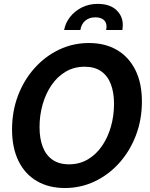

<svg xmlns="http://www.w3.org/2000/svg" viewBox="-20 -930 752 964"><path d="M306 14Q224.5 14 164.8 -21Q105 -56 72.8 -122Q40.5 -188 40.5 -279.5Q40.5 -371.5 70.5 -450.2Q100.5 -529 154 -588.5Q207.5 -648 277.2 -681Q347 -714 426.5 -714Q508 -714 567.5 -679Q627 -644 659.8 -578.2Q692.5 -512.5 692.5 -420.5Q692.5 -329 662.2 -250Q632 -171 578.8 -111.8Q525.5 -52.5 455.5 -19.2Q385.5 14 306 14ZM326.5 -105Q379.5 -105 421.2 -129.8Q463 -154.5 492.2 -197.2Q521.5 -240 537 -294.5Q552.5 -349 552.5 -409Q552.5 -465.5 536.5 -507.5Q520.5 -549.5 487.8 -572.2Q455 -595 405 -595Q352 -595 310 -570.2Q268 -545.5 238.8 -502.8Q209.5 -460 194 -405.5Q178.5 -351 178.5 -291.5Q178.5 -235 194.5 -193Q210.5 -151 243.5 -128Q276.5 -105 326.5 -105ZM302 -779.5Q308.5 -815 331.8 -844.8Q355 -874.5 390.8 -892.5Q426.5 -910.5 470.5 -910.5Q531 -910.5 563.8 -880Q596.5 -849.5 596.5 -805Q596.5 -800.5 596 -794.5Q595.5 -788.5 594.5 -779.5H513Q515 -792 515 -795.5Q515 -819 499.8 -831Q484.5 -843 458.5 -843Q428 -843 408.2 -826.2Q388.5 -809.5 383.5 -779.5Z"/></svg>

Font: Cabin
Style: Bold Italic
Weight: 700
Width: 4
Italic angle: -10°
Designer: Pablo Impallari
Foundry: Pablo Impallari. http://www.impallari.com Igino Marini. http://www.ikern.com
Version: Version 3.001